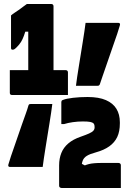

<svg xmlns="http://www.w3.org/2000/svg" viewBox="-20 -824 640 958"><path d="M359 -396Q361 -415 365 -440Q369 -465 373.5 -494Q378 -523 383 -553Q388 -583 392.5 -612Q397 -641 401 -666.5Q405 -692 407 -710Q426 -710 448 -710Q470 -710 493 -710Q516 -710 536 -710Q556 -710 570 -710Q576 -710 578 -706.5Q580 -703 578 -697Q573 -679 565 -655.5Q557 -632 547.5 -605Q538 -578 528.5 -550Q519 -522 509.5 -495Q500 -468 492 -444.5Q484 -421 478 -403Q476 -399 473.5 -397.5Q471 -396 467 -396Q453 -396 433 -396Q413 -396 393.5 -396Q374 -396 359 -396ZM241 -305Q239 -287 235 -261Q231 -235 226.5 -206.5Q222 -178 217 -148Q212 -118 207.5 -89Q203 -60 199 -34.5Q195 -9 193 9Q174 9 152 9Q130 9 108 9Q86 9 65.5 9Q45 9 30 9Q24 9 22 5.5Q20 2 22 -4Q27 -22 35 -45.5Q43 -69 52.5 -96Q62 -123 71.5 -151Q81 -179 90.5 -206Q100 -233 108.5 -256.5Q117 -280 122 -298Q124 -303 126.5 -304Q129 -305 133 -305Q149 -305 168 -305Q187 -305 206.5 -305Q226 -305 241 -305ZM29 -474H308Q313 -474 316 -471Q319 -468 319 -463Q319 -459 319 -443Q319 -427 319 -406.5Q319 -386 319 -370Q319 -354 319 -350H40Q35 -350 32 -352.5Q29 -355 29 -361Q29 -366 29 -380Q29 -394 29 -412Q29 -430 29 -447Q29 -464 29 -474ZM247 -389H113L121 -407Q121 -412 121 -422.5Q121 -433 121 -443Q121 -453 121 -458Q121 -461 121 -479Q121 -497 121 -524.5Q121 -552 121 -583Q121 -614 121 -642Q121 -670 121 -690L138 -666H87L114 -692Q106 -664 99.5 -646Q93 -628 85 -615Q77 -602 64 -589Q55 -580 51 -578Q47 -576 43 -576Q39 -576 37 -578Q35 -580 35 -585V-747Q43 -754 53 -760.5Q63 -767 73 -774Q84 -782 94 -789.5Q104 -797 114 -804Q118 -804 135.5 -804Q153 -804 175 -804Q197 -804 214.5 -804Q232 -804 236 -804Q241 -804 244 -801Q247 -798 247 -793Q247 -791 247 -761Q247 -731 247 -686Q247 -641 247 -591Q247 -541 247 -495.5Q247 -450 247 -421Q247 -392 247 -389ZM583 114Q580 114 558.5 114Q537 114 504 114Q471 114 435 114Q399 114 366 114Q333 114 311.5 114Q290 114 287 114Q284 114 281 112.5Q278 111 276.5 108.5Q275 106 275 103V1Q275 -33 286 -60.5Q297 -88 321 -108.5Q345 -129 383 -142Q409 -151 424.5 -158Q440 -165 446 -172Q452 -179 452 -188Q452 -197 450.5 -201.5Q449 -206 446 -209Q442 -213 430.5 -215.5Q419 -218 393 -218Q368 -218 343.5 -214.5Q319 -211 300 -205H286Q286 -209 286 -225Q286 -241 286 -260.5Q286 -280 286 -295.5Q286 -311 286 -315Q286 -318 287.5 -321Q289 -324 296 -326Q311 -332 344.5 -336Q378 -340 417 -340Q473 -340 508.5 -324.5Q544 -309 561 -281Q578 -253 578 -214V-208Q578 -168 565 -140.5Q552 -113 525.5 -94Q499 -75 459 -64Q429 -56 413.5 -46.5Q398 -37 392.5 -22Q387 -7 386 17L374 -14L420 10L379 13Q402 0 424 -5.5Q446 -11 489 -11H571Q576 -11 579.5 -8Q583 -5 583 0Q583 4 583 20.5Q583 37 583 57Q583 77 583 93.5Q583 110 583 114Z"/></svg>

Font: Recursive Monospace Black
Style: Regular
Weight: 900
Version: Version 1.047